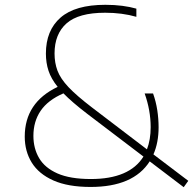

<svg xmlns="http://www.w3.org/2000/svg" viewBox="-20 -769 804 799"><path d="M357 9Q263 9 202.2 -18Q141.5 -45 112.2 -92.2Q83 -139.5 83 -200.5Q83 -342.5 220 -407.5Q193 -441 182 -474.2Q171 -507.5 171 -546Q171 -642.5 232 -695.8Q293 -749 418.5 -749Q456 -749 488.8 -744.8Q521.5 -740.5 547.5 -733V-699Q488.5 -716 417.5 -716Q307 -716 257 -671.8Q207 -627.5 207 -546.5Q207 -507.5 219.2 -474.8Q231.5 -442 265.2 -406.2Q299 -370.5 362.5 -322L591.5 -147.5Q607 -187.5 607 -240Q607 -309.5 582 -380H617Q629 -346.5 634.5 -310.5Q640 -274.5 640 -239.5Q640 -175.5 618.5 -126.5L763.5 -16.5L744.5 10L603 -97.5Q535 9 357 9ZM119 -203.5Q119 -151.5 142.8 -111Q166.5 -70.5 219.2 -47.2Q272 -24 358 -24Q519 -24 577 -117.5L343.5 -295Q280 -343.5 244 -380.5Q179.5 -352.5 149.2 -308Q119 -263.5 119 -203.5Z"/></svg>

Font: Encode Sans SemiExpanded SemiExpanded Thin
Style: Regular
Weight: 100
Width: 6
Designer: Multiple Designers
Foundry: Impallari Type
Version: Version 3.000; ttfautohint (v1.8.3) -l 8 -r 50 -G 200 -x 14 